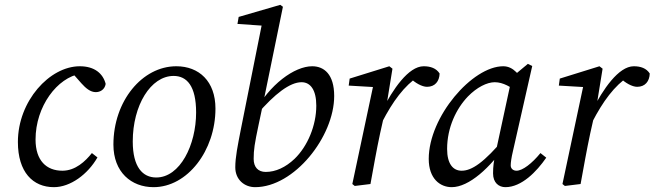

<svg xmlns="http://www.w3.org/2000/svg" viewBox="-20 -761 2707 794"><path d="M203 13C271 13 343 -40 383 -110L360 -128C333 -94 292 -55 238 -55C172 -55 127 -97 127 -184C127 -321 217 -441 314 -456L272 -467L317 -416C335 -396 354 -380 376 -380C394 -380 413 -390 417 -414C406 -457 371 -487 310 -487C185 -487 54 -343 54 -174C54 -49 116 13 203 13Z M615 13C755 13 871 -138 871 -312C871 -425 803 -487 709 -487C568 -487 449 -343 449 -163C449 -49 523 13 615 13ZM626 -27C570 -27 529 -70 529 -176C529 -325 603 -447 698 -447C753 -447 791 -405 791 -296C791 -162 725 -27 626 -27Z M1035 13C1197 13 1362 -196 1362 -364C1362 -454 1320 -487 1271 -487C1198 -487 1094 -412 1031 -293L1043 -288C1116 -373 1179 -421 1227 -421C1264 -421 1288 -389 1288 -324C1288 -242 1252 -156 1198 -104C1161 -69 1120 -50 1079 -50C1047 -50 1029 -70 1029 -104C1029 -142 1033 -167 1049 -243L1067 -328L1070 -343L1150 -733L1139 -741L967 -691L962 -662L1079 -654L1065 -671L976 -226C963 -159 953 -111 953 -69C953 -18 991 13 1035 13Z M1560 -256C1604 -341 1651 -406 1713 -447L1663 -450L1675 -439C1697 -418 1725 -402 1746 -402C1779 -402 1797 -425 1798 -457C1784 -479 1760 -487 1732 -487C1669 -487 1604 -391 1560 -304V-256ZM1437 0 1447 8 1512 0C1525 -71 1537 -140 1552 -210L1574 -308L1579 -329L1603 -477L1590 -487L1426 -436L1422 -407L1542 -400L1525 -414L1437 0Z M1848 13C1919 13 2008 -67 2078 -171L2069 -193C1981 -88 1931 -55 1889 -55C1853 -55 1829 -84 1829 -145C1829 -234 1867 -312 1915 -362C1952 -400 1994 -421 2026 -421C2061 -421 2095 -400 2120 -379L2156 -404C2130 -450 2104 -487 2061 -487C1933 -487 1753 -278 1753 -104C1753 -22 1800 13 1848 13ZM2070 13C2137 13 2199 -51 2239 -109L2215 -128C2180 -85 2141 -55 2116 -55C2103 -55 2092 -63 2092 -77C2092 -89 2095 -110 2101 -135L2181 -488L2163 -497L2097 -442L2029 -127C2022 -94 2019 -73 2019 -44C2019 -5 2043 13 2070 13Z M2429 -256C2473 -341 2520 -406 2582 -447L2532 -450L2544 -439C2566 -418 2594 -402 2615 -402C2648 -402 2666 -425 2667 -457C2653 -479 2629 -487 2601 -487C2538 -487 2473 -391 2429 -304V-256ZM2306 0 2316 8 2381 0C2394 -71 2406 -140 2421 -210L2443 -308L2448 -329L2472 -477L2459 -487L2295 -436L2291 -407L2411 -400L2394 -414L2306 0Z"/></svg>

Font: Source Serif Variable
Style: Italic
Weight: 389
Italic angle: -12°
Designer: Frank Grießhammer
Foundry: Adobe Systems Incorporated
Version: Version 3.001;hotconv 1.0.111;makeotfexe 2.5.65597